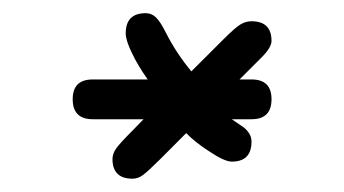

<svg xmlns="http://www.w3.org/2000/svg" viewBox="-20 -330 520 290"><path d="M89.8 -180.2Q89.8 -210 120.1 -210H203.1Q188.5 -230.5 179.2 -250Q169.9 -269 169.9 -279.8Q169.9 -310.1 200.2 -310.1Q209 -310.1 215.6 -303.7Q222.2 -297.4 231 -279.8Q246.1 -250 269 -222.2L316.9 -270Q335 -288.1 343 -293Q351.1 -297.9 359.9 -297.9Q390.1 -297.9 390.1 -268.1Q390.1 -258.3 375 -243.2L341.8 -210H359.9Q390.1 -210 390.1 -180.2Q390.1 -149.9 359.9 -149.9H330.1Q343.3 -141.1 347.9 -137.7Q352.5 -134.3 356.2 -128.7Q359.9 -123 359.9 -116.2Q359.9 -85.9 330.1 -85.9Q318.8 -85.9 294.9 -102.1Q275.9 -114.3 261.2 -128.9L222.2 -89.8Q203.6 -71.3 196 -65.7Q188.5 -60.1 180.2 -60.1Q149.9 -60.1 149.9 -89.8Q149.9 -98.1 155.8 -106.2Q161.6 -114.3 180.2 -132.8L196.8 -149.9H120.1Q89.8 -149.9 89.8 -180.2Z"/></svg>

Font: Pecita
Style: Book
Weight: 400
Width: 6
Version: Version 3.4.1